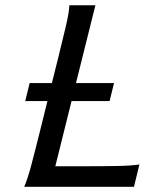

<svg xmlns="http://www.w3.org/2000/svg" viewBox="-20 -719 608 739"><path d="M179.7 -399.4 202.6 -490.7Q220.2 -561.5 232.9 -615.5Q245.6 -669.4 247.1 -698.7H347.2L272.5 -399.4H418.9L401.9 -330.1H255.4L192.9 -79.1H302.2Q375 -79.1 430.4 -80.1Q485.8 -81.1 516.6 -85.9L495.6 0H73.2Q85.9 -28.8 100.3 -82.8Q114.7 -136.7 132.3 -208L162.6 -330.1H77.1L94.2 -399.4Z"/></svg>

Font: Andika New Basic
Style: Italic
Weight: 400
Italic angle: -14°
Designer: Victor Gaultney, Annie Olsen, Julie Remington, Don Collingsworth, Eric Hays
Foundry: SIL International
Version: Version 5.500